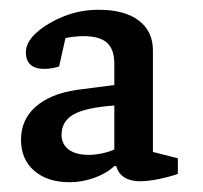

<svg xmlns="http://www.w3.org/2000/svg" viewBox="-20 -727 416 393"><path d="M123 -354Q77 -354 50 -377.5Q23 -401 23 -441Q23 -482 53 -508.5Q83 -535 137 -543L214 -553V-597Q214 -626 199 -639.5Q184 -653 151 -653Q143 -653 132.5 -652Q122 -651 114 -649L101 -591Q96 -589 87.5 -587.5Q79 -586 71 -586Q33 -586 33 -620Q33 -641 55 -660.5Q77 -680 110.5 -693.5Q144 -707 182 -707Q235 -707 264 -685Q293 -663 293 -624V-416L344 -403V-371Q327 -365 305 -360.5Q283 -356 266 -356Q247 -356 234.5 -364Q222 -372 218 -387H214Q198 -372 173 -363Q148 -354 123 -354ZM162 -410Q174 -410 188.5 -413Q203 -416 214 -421V-511Q156 -507 131 -493Q106 -479 106 -451Q106 -432 120.5 -421Q135 -410 162 -410Z"/></svg>

Font: Faustina Medium
Style: Regular
Weight: 500
Designer: Alfonso Garcia
Foundry: http://www.omnibus-type.com
Version: Version 1.200